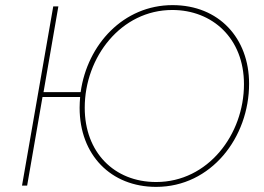

<svg xmlns="http://www.w3.org/2000/svg" viewBox="-20 -725 1031 750"><path d="M66 0H86L146 -346H293C292 -332 291 -318 291 -304C291 -120 413 5 590 5C805 5 953 -188 953 -398C953 -576 835 -705 654 -705C463 -705 321 -552 295 -365H150L208 -700H188ZM590 -14C425 -14 311 -131 311 -304C311 -502 453 -686 653 -686C809 -686 933 -576 933 -396C933 -200 793 -14 590 -14Z"/></svg>

Font: Fixel Display 20240404 Thin
Style: Italic
Weight: 100
Italic angle: -10°
Designer: AlfaBravo + MacPaw
Foundry: Kyrylo Tkachov, Marchela Mozhyna, Serhii Makarenko, Maria Weinstein, Zakhar Kryvoshyya
Version: Version 1.211;Glyphs 3.2 (3225)